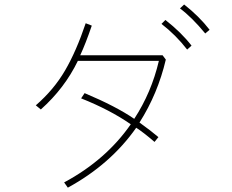

<svg xmlns="http://www.w3.org/2000/svg" viewBox="-20 -819 1040 861"><path d="M343.8 -377.9 359.4 -401.4Q501 -341.8 582 -286.1Q659.2 -404.3 692.4 -545.9H329.1Q269.5 -422.9 163.1 -328.1L140.6 -346.7Q221.7 -417 272 -503.4Q322.3 -589.8 364.3 -714.8L391.6 -704.1Q364.3 -624 339.8 -571.3H709L723.6 -551.8Q687.5 -398.4 605.5 -269.5Q657.2 -232.4 690.4 -204.1L672.9 -182.6Q623 -225.6 590.8 -246.1Q475.6 -82 284.2 22.5L267.6 -1Q455.1 -101.6 566.4 -261.7Q473.6 -326.2 343.8 -377.9ZM787.1 -781.2 805.7 -798.8Q873 -746.1 919.9 -685.5L900.4 -668.9Q839.8 -742.2 787.1 -781.2ZM704.1 -711.9 721.7 -729.5Q793.9 -672.9 838.9 -614.3L819.3 -596.7Q768.6 -662.1 704.1 -711.9Z"/></svg>

Font: Gothic A1 Thin
Style: Regular
Weight: 250
Designer: HanYang I&C Co.,Ltd.
Foundry: HanYang I&C Co.,Ltd.
Version: Version 2.50